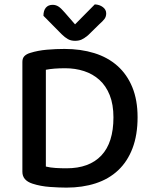

<svg xmlns="http://www.w3.org/2000/svg" viewBox="-20 -843 696 875"><path d="M497 -308Q497 -367 480 -409.5Q463 -452 433 -479Q403 -506 363 -519Q323 -532 277 -532Q224 -532 189 -525V-84Q209 -79 233.5 -77.5Q258 -76 283 -76Q387 -76 442 -134.5Q497 -193 497 -308ZM607 -309Q607 -228 584 -167.5Q561 -107 518.5 -67Q476 -27 416 -7.5Q356 12 283 12Q251 12 208 9Q165 6 128 -6Q82 -21 82 -60V-561Q82 -578 91.5 -587.5Q101 -597 118 -602Q153 -613 194 -616.5Q235 -620 274 -620Q348 -620 409.5 -601Q471 -582 515 -543Q559 -504 583 -445.5Q607 -387 607 -309ZM412 -823Q434 -822 449 -810.5Q464 -799 464 -782Q464 -767 456 -756.5Q448 -746 432 -732L381 -682Q364 -668 351.5 -662.5Q339 -657 322 -657Q303 -657 289 -665Q275 -673 261 -687L178 -771Q178 -795 189 -808Q200 -821 220 -821Q234 -821 246 -813.5Q258 -806 275 -786L322 -732Z"/></svg>

Font: Baloo Bhaina 2 Medium
Style: Regular
Weight: 500
Designer: Yesha Goshar, Manish Minz, Shuchita Grover and Ek Type
Foundry: Ek Type
Version: Version 1.640;hotconv 1.0.111;makeotfexe 2.5.65597; ttfautoh